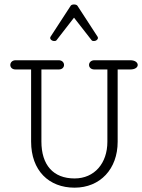

<svg xmlns="http://www.w3.org/2000/svg" viewBox="-20 -846 647 874"><path d="M316.9 -825.7C310.5 -825.7 304.2 -823.7 301.8 -819.8L211.9 -681.6C209.5 -679.2 208.5 -675.8 208.5 -673.3C208.5 -665.5 217.8 -659.2 226.6 -659.2C230.5 -659.2 235.4 -659.7 237.8 -663.6L316.9 -765.6L396.5 -663.6C398.9 -659.7 403.8 -659.2 407.7 -659.2C416.5 -659.2 425.8 -665.5 425.8 -673.3C425.8 -675.8 424.8 -679.2 422.4 -681.6L332.5 -819.8C330.1 -823.7 323.2 -825.7 316.9 -825.7ZM319.3 8.3C436 8.3 515.6 -76.7 515.6 -200.7V-529.8H573.2C595.7 -529.8 606.9 -540 606.9 -550.3C606.9 -561 595.7 -571.8 572.8 -571.8H410.2C393.6 -571.8 385.3 -561 385.3 -550.3C385.3 -540 393.6 -529.8 409.7 -529.8H468.8V-200.7C468.8 -103 410.2 -33.7 319.3 -33.7C222.2 -33.7 168.5 -95.2 168.5 -201.7V-529.8H247.6C263.7 -529.8 271.5 -540 271.5 -550.3C271.5 -561 263.2 -571.8 247.1 -571.8H51.3C35.2 -571.8 26.9 -561 26.9 -550.3C26.9 -540 34.7 -529.8 50.8 -529.8H121.6V-201.7C121.6 -69.3 202.6 8.3 319.3 8.3Z"/></svg>

Font: Cutive Mono
Style: Regular
Weight: 400
Monospace: yes
Designer: Vernon Adams
Foundry: Vernon Adams
Version: Version 1.002